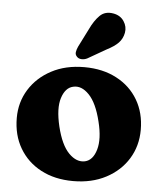

<svg xmlns="http://www.w3.org/2000/svg" viewBox="-53 -787 718 847"><g transform="rotate(5 305.5 -363.5)"><path d="M308.5 -491.5Q390 -491.5 451.2 -459.2Q512.5 -427 546.2 -369.8Q580 -312.5 580 -237.5Q580 -166 545 -109.2Q510 -52.5 447.2 -19.5Q384.5 13.5 302 13.5Q220.5 13.5 159.5 -18.8Q98.5 -51 64.5 -108.8Q30.5 -166.5 30.5 -243Q30.5 -312.5 65.5 -368.8Q100.5 -425 163 -458.2Q225.5 -491.5 308.5 -491.5ZM347 -78Q382 -86 396 -134.2Q410 -182.5 391 -258Q371.5 -338.5 337 -374.2Q302.5 -410 266 -401Q232 -393.5 217 -347Q202 -300.5 221 -221Q240.5 -140.5 275.2 -105.2Q310 -70 347 -78ZM313 -659.5Q331.5 -699 354.8 -722Q378 -745 415 -738.5Q446.5 -733 462.2 -709Q478 -685 473 -658Q468 -631.5 450.5 -613.2Q433 -595 397.5 -577L317.5 -531Q305.5 -525 292.5 -525.5Q279.5 -526 272 -534Q263 -543 264.8 -554.5Q266.5 -566 272.5 -579Z"/></g></svg>

Font: Fraunces 9pt S100
Style: Bold
Weight: 700
Version: Version 1.000; ttfautohint (v1.8.3)